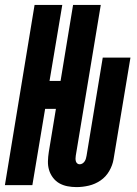

<svg xmlns="http://www.w3.org/2000/svg" viewBox="-39 -755 559 783"><path d="M273 8Q254 8 236 4.5Q218 1 203 -7.5Q188 -16 177 -30.5Q166 -45 161 -62Q156 -79 156.5 -97.5Q157 -116 160 -135L189 -311H145L93 0H-19L102 -735H215L163 -425H208L259 -735H372L270 -120Q269 -114 269 -108Q269 -102 270.5 -97Q272 -92 276 -88.5Q280 -85 286 -85Q292 -85 297.5 -88.5Q303 -92 306.5 -97.5Q310 -103 311.5 -109Q313 -115 314 -120L380 -520H493L424 -105Q420 -81 406.5 -57.5Q393 -34 371 -19Q349 -4 323.5 2Q298 8 273 8Z"/></svg>

Font: Iosevka SS04 Heavy
Style: Italic
Weight: 900
Italic angle: -9°
Monospace: yes
Designer: Belleve Invis
Foundry: Belleve Invis
Version: Version 19.0.0; ttfautohint (v1.8.4)